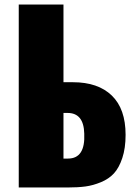

<svg xmlns="http://www.w3.org/2000/svg" viewBox="-20 -830 614 850"><path d="M63 0V-810H261V-466H303Q414 -466 475 -407Q536 -348 536 -233Q536 -174 521.5 -130.5Q507 -87 484.5 -62.5Q462 -38 427 -23.5Q392 -9 358.5 -4.5Q325 0 280 0ZM261 -128H281Q358 -128 353 -238Q351 -330 279 -330H261Z"/></svg>

Font: Oswald Heavy
Style: Regular
Weight: 400
Designer: Vernon Adams
Foundry: Vernon Adams
Version: Version 4.101